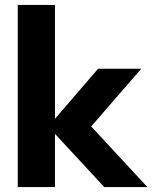

<svg xmlns="http://www.w3.org/2000/svg" viewBox="-20 -759 650 779"><path d="M52 -739H203V-277L378 -480H553L350 -246L578 0H403L203 -216V0H52Z"/></svg>

Font: Prompt SemiBold
Style: Regular
Weight: 600
Designer: Katatrad Team
Foundry: CadsonDemak
Version: Version 1.001